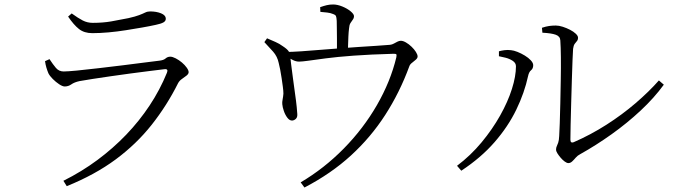

<svg xmlns="http://www.w3.org/2000/svg" viewBox="-20 -788 3010 857"><path d="M263 19Q345 -22 415 -74Q485 -126 543.5 -187Q602 -248 648 -317.5Q694 -387 725 -463Q733 -482 713 -479Q687 -476 647.5 -471Q608 -466 562.5 -460Q517 -454 473 -447.5Q429 -441 392.5 -435.5Q356 -430 335 -426Q312 -421 298.5 -411.5Q285 -402 269 -402Q259 -402 244 -412Q229 -422 215.5 -435.5Q202 -449 196 -461Q191 -473 187 -486.5Q183 -500 181 -515L201 -524Q216 -501 229.5 -485Q243 -469 264 -469Q281 -469 323 -473Q365 -477 419 -483.5Q473 -490 527.5 -496.5Q582 -503 626 -509Q670 -515 690 -517Q710 -519 719 -527Q728 -535 740 -535Q750 -535 764.5 -527.5Q779 -520 792 -509Q805 -498 813.5 -486Q822 -474 822 -466Q822 -458 812.5 -450.5Q803 -443 792 -435.5Q781 -428 775 -417Q725 -317 657 -231Q589 -145 496.5 -76.5Q404 -8 278 43ZM392 -640Q356 -640 332.5 -658.5Q309 -677 284 -714L300 -728Q329 -707 349.5 -696.5Q370 -686 394 -686Q439 -686 476.5 -692.5Q514 -699 553 -707Q584 -714 601 -720.5Q618 -727 628 -732Q638 -737 650 -737Q678 -737 699 -728.5Q720 -720 720 -704Q720 -694 709.5 -688Q699 -682 675 -677Q648 -671 613.5 -665Q579 -659 541 -653Q503 -647 464.5 -643.5Q426 -640 392 -640Z M1322 26Q1427 -36 1514.5 -125Q1602 -214 1662.5 -319Q1723 -424 1749 -532Q1751 -543 1749 -545.5Q1747 -548 1737 -548Q1631 -545 1557 -539.5Q1483 -534 1434 -527.5Q1385 -521 1356.5 -517Q1328 -513 1315 -513Q1301 -513 1287.5 -520Q1274 -527 1252 -539L1251 -556Q1281 -556 1324.5 -559Q1368 -562 1416 -566Q1464 -570 1506 -573Q1542 -576 1582.5 -578.5Q1623 -581 1660 -583.5Q1697 -586 1721 -588Q1730 -589 1738 -593.5Q1746 -598 1754 -602Q1762 -606 1769 -606Q1779 -606 1792 -598.5Q1805 -591 1817 -579.5Q1829 -568 1836.5 -556Q1844 -544 1844 -536Q1844 -529 1836.5 -522Q1829 -515 1819.5 -508Q1810 -501 1807 -492Q1764 -375 1699.5 -275Q1635 -175 1546.5 -94Q1458 -13 1339 49ZM1285 -250Q1273 -249 1263 -262Q1253 -275 1247 -292.5Q1241 -310 1240 -323Q1239 -332 1241.5 -344.5Q1244 -357 1245 -370Q1245 -382 1242.5 -400.5Q1240 -419 1237 -439.5Q1234 -460 1230.5 -478Q1227 -496 1224 -507Q1218 -536 1199 -557.5Q1180 -579 1160 -600L1172 -617Q1193 -608 1210 -600.5Q1227 -593 1242 -582Q1262 -569 1268.5 -559Q1275 -549 1276 -532Q1276 -527 1279.5 -501Q1283 -475 1287.5 -439.5Q1292 -404 1297 -369.5Q1302 -335 1304.5 -309.5Q1307 -284 1307 -279Q1308 -265 1301 -258Q1294 -251 1285 -250ZM1484 -547Q1484 -553 1484 -572Q1484 -591 1484 -615Q1484 -639 1483.5 -661Q1483 -683 1483 -695Q1482 -711 1479.5 -716.5Q1477 -722 1465 -726Q1456 -730 1440.5 -732Q1425 -734 1410 -735L1409 -756Q1426 -762 1439 -765Q1452 -768 1467 -768Q1486 -768 1508 -759Q1530 -750 1545 -737.5Q1560 -725 1560 -716Q1560 -707 1554.5 -700Q1549 -693 1544 -684.5Q1539 -676 1538 -661Q1536 -646 1535 -624.5Q1534 -603 1533.5 -582.5Q1533 -562 1533 -548Z M2517 -60Q2510 -60 2500.5 -67Q2491 -74 2482.5 -84Q2474 -94 2468 -103.5Q2462 -113 2462 -120Q2462 -129 2465 -135Q2468 -141 2471.5 -151Q2475 -161 2476 -181Q2477 -198 2478.5 -237.5Q2480 -277 2481 -328Q2482 -379 2483 -432.5Q2484 -486 2483.5 -532.5Q2483 -579 2481 -608Q2480 -626 2460.5 -633Q2441 -640 2401 -642L2399 -664Q2417 -670 2431 -672Q2445 -674 2461 -674Q2475 -674 2492 -668.5Q2509 -663 2524.5 -655Q2540 -647 2550 -637.5Q2560 -628 2560 -620Q2560 -610 2555 -604.5Q2550 -599 2545 -592Q2540 -585 2538 -570Q2537 -557 2535.5 -519.5Q2534 -482 2532.5 -431.5Q2531 -381 2529.5 -328Q2528 -275 2527 -231.5Q2526 -188 2526 -165Q2526 -148 2540 -153Q2616 -186 2686.5 -231Q2757 -276 2817 -327.5Q2877 -379 2921 -429L2943 -410Q2900 -351 2839.5 -294.5Q2779 -238 2709.5 -188.5Q2640 -139 2570 -100Q2558 -94 2550 -84.5Q2542 -75 2534 -67.5Q2526 -60 2517 -60ZM2020 -48Q2081 -94 2129.5 -152.5Q2178 -211 2212.5 -272.5Q2247 -334 2265 -391Q2283 -448 2283 -492Q2283 -507 2268.5 -516.5Q2254 -526 2236 -530.5Q2218 -535 2207 -537V-559Q2217 -562 2231.5 -564Q2246 -566 2261 -564Q2273 -563 2289.5 -556.5Q2306 -550 2322.5 -540Q2339 -530 2349.5 -518.5Q2360 -507 2360 -497Q2360 -482 2350.5 -474.5Q2341 -467 2337 -448Q2321 -374 2284.5 -298.5Q2248 -223 2187.5 -153.5Q2127 -84 2039 -26Z"/></svg>

Font: Noto Serif JP ExtraLight Light
Style: Regular
Weight: 300
Version: Version 2.003-H1;hotconv 1.1.1;makeotfexe 2.6.0